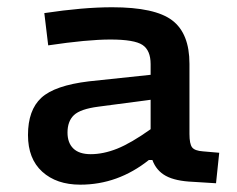

<svg xmlns="http://www.w3.org/2000/svg" viewBox="-20 -500 654 529"><path d="M502 -130.9Q502 -103.5 509.3 -94Q516.6 -84.5 539.1 -83L584 -79.1L575.2 4.9L512.2 1Q463.4 -1 437 -15.4Q410.6 -29.8 399.9 -59.1H390.1Q304.7 8.8 201.2 8.8Q135.7 8.8 96.4 -26.9Q57.1 -62.5 57.1 -127.9Q57.1 -196.8 94 -230.7Q130.9 -264.6 225.1 -275.9L395 -293.9V-323.2Q395 -361.3 372.6 -376.2Q350.1 -391.1 284.2 -391.1Q220.7 -391.1 112.8 -375L102.1 -463.9Q209 -480 289.1 -480Q407.2 -480 454.6 -443.8Q502 -407.7 502 -324.2ZM230 -75.2Q264.6 -75.2 302.7 -90.3Q340.8 -105.5 395 -144V-225.1L251 -206.1Q201.7 -199.7 183.8 -182.9Q166 -166 166 -134.8Q166 -106.4 182.1 -90.8Q198.2 -75.2 230 -75.2Z"/></svg>

Font: IntelOne Mono Medium
Style: Regular
Weight: 500
Designer: Fred Shallcrass
Foundry: Frere-Jones Type LLC
Version: Version 1.200;hotconv 1.1.0;makeotfexe 2.6.0;FJTRelease1.2